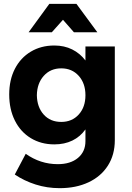

<svg xmlns="http://www.w3.org/2000/svg" viewBox="-20 -780 685 1000"><path d="M578 -538V-50Q578 26 542 82.5Q506 139 441 169.5Q376 200 291 200Q225 200 165.5 181Q106 162 57 129L114 21Q190 75 281 75Q347 75 386 42.5Q425 10 425 -45V-106Q398 -68 357 -48Q316 -28 263 -28Q194 -28 140.5 -60.5Q87 -93 57.5 -152Q28 -211 28 -288Q28 -364 57.5 -421.5Q87 -479 140.5 -511Q194 -543 263 -543Q315 -543 356 -522.5Q397 -502 425 -465V-538ZM425 -284Q425 -346 390 -385Q355 -424 299 -424Q243 -424 208 -385Q173 -346 172 -284Q173 -222 207.5 -183.5Q242 -145 299 -145Q355 -145 390 -183.5Q425 -222 425 -284ZM487 -612H365L308 -677L250 -612H129L237 -760H378Z"/></svg>

Font: Montserrat SemiBold
Style: Regular
Weight: 600
Designer: Julieta Ulanovsky
Foundry: Julieta Ulanovsky
Version: Version 6.001